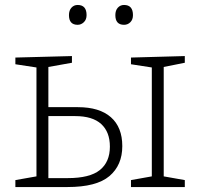

<svg xmlns="http://www.w3.org/2000/svg" viewBox="-20 -754 806 774"><path d="M725 -28V0H508V-28L592 -43V-482L508 -495V-522L725 -528V-501L640 -484V-43ZM42 0V-28L127 -43V-482L42 -495V-522L270 -528V-501L175 -484V-322H294Q381 -322 427 -281.5Q473 -241 473 -165Q473 -88 421 -44Q369 0 252 0ZM283 -286H175V-36H253Q342 -36 382.5 -68.5Q423 -101 423 -163Q423 -222 388 -254Q353 -286 283 -286ZM480 -654Q445 -654 445 -693Q445 -712 455 -723Q465 -734 480 -734Q516 -734 516 -693Q516 -675 505.5 -664.5Q495 -654 480 -654ZM293 -654Q258 -654 258 -693Q258 -712 268 -723Q278 -734 293 -734Q329 -734 329 -693Q329 -675 318 -664.5Q307 -654 293 -654Z"/></svg>

Font: Bitter Light
Style: Regular
Weight: 300
Designer: Sol Matas, and Bitter project Authors
Foundry: Sol Matas
Version: Version 2.001